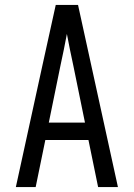

<svg xmlns="http://www.w3.org/2000/svg" viewBox="-20 -755 540 775"><path d="M44 0 151 -490 205 -735H295L456 0H376L337 -190H163L124 0ZM177 -260H323L276 -490Q269 -522 262.5 -554Q256 -586 250 -618Q244 -586 237.5 -554Q231 -522 224 -490Z"/></svg>

Font: Iosevka MaddieWtf
Style: Regular
Weight: 400
Monospace: yes
Designer: Belleve Invis
Foundry: Belleve Invis
Version: Version 31.3.0; ttfautohint (v1.8.3)